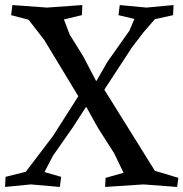

<svg xmlns="http://www.w3.org/2000/svg" viewBox="-28 -730 726 760"><path d="M539 -601 494 -542 385 -375 585 -54 678 -26 673 10 540 0 388 10 390 -26 461 -46 424 -123 359 -225 314 -306H312L261 -227L182 -114L148 -49L214 -30L209 10L94 0L-8 10L-6 -30L74 -50L182 -192L282 -349L147 -572L85 -652L16 -670L21 -710L158 -700L298 -710L296 -670L225 -653L248 -593L302 -506L352 -410H354L397 -485L484 -608L504 -655L441 -670L446 -710L552 -700L659 -710L657 -670L585 -654Z"/></svg>

Font: Alike Angular
Style: Regular
Weight: 400
Designer: Sveta Sebyakina
Foundry: Cyreal (www.cyreal.org)
Version: Version 1.300; ttfautohint (v1.8.4.7-5d5b)